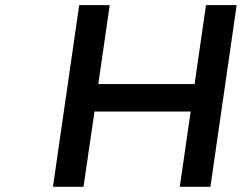

<svg xmlns="http://www.w3.org/2000/svg" viewBox="-20 -720 932 740"><path d="M184.1 0 285.2 -700.2H402.8L358.9 -396H730L773.9 -700.2H892.1L791 0H672.9L714.8 -290H344.2L301.8 0Z"/></svg>

Font: Trueno
Style: Italic
Weight: 400
Designer: Julieta Ulanovsky
Foundry: Julieta Ulanovsky
Version: Version 3.001b | FøM Fix